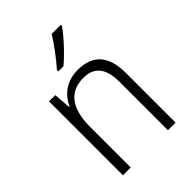

<svg xmlns="http://www.w3.org/2000/svg" viewBox="-220 -871 977 977"><g transform="rotate(-45 268.0 -382.5)"><path d="M398 -757V-765H332C305 -720 260 -660 221 -616V-606H258C305 -645 369 -714 398 -757ZM296 -542C215 -542 161 -497 136 -440H132L125 -532H80V0H136V-292C136 -427 189 -493 288 -493C364 -493 404 -448 404 -349V0H459V-356C459 -484 402 -542 296 -542Z"/></g></svg>

Font: Noto Sans Devanagari SemiCondensed Light
Style: Regular
Weight: 300
Width: 4
Designer: Jelle Bosma - Monotype Design Team
Foundry: Monotype Imaging Inc.
Version: Version 2.004